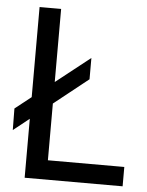

<svg xmlns="http://www.w3.org/2000/svg" viewBox="-51 -739 597 781"><g transform="rotate(5 247.5 -348.5)"><path d="M79 0V-697H167V-79H479V0ZM14 -189 13 -277 307 -509V-422Z"/></g></svg>

Font: Hanken Grotesk
Style: Regular
Weight: 400
Designer: Alfredo Marco Pradil
Foundry: Hanken Design Co.
Version: Version 3.013